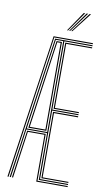

<svg xmlns="http://www.w3.org/2000/svg" viewBox="-103 -1003 582 1051"><g transform="rotate(10 188.0 -477.0)"><path d="M18 0 133.5 -800H352.2V-794.2H138.2L24.2 0ZM30.5 0 144 -788.5H352.2V-782.8H196.2V-403.5H342.2V-397.8H196.2V-17.2H352.2V-11.5H190.2V-271.8H75.2L36.8 0ZM43 0 80.8 -266H184V-5.8H352.2V0H178V-260.2H85.5L49.2 0ZM76.5 -277.5H190.2V-782.8H148.8ZM84.2 -283.2 154.2 -776.8H184V-283.2ZM91 -289.2H178V-771H159ZM202.5 -409.2V-776.8H352.2V-771H208.5V-415H342.2V-409.2ZM202.5 -23.2V-392H342.2V-386H208.5V-29H352.2V-23.2ZM200 -845 274 -954H282L206 -845ZM223.8 -845 306.5 -954H314.5L229.8 -845ZM212 -845 290.2 -954H298.2L218 -845Z"/></g></svg>

Font: Big Shoulders Inline Display Thin ExtraLight
Style: Regular
Weight: 250
Version: Version 2.002